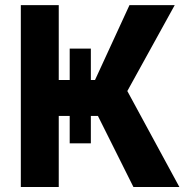

<svg xmlns="http://www.w3.org/2000/svg" viewBox="-20 -748 752 768"><path d="M258.8 -553.5H343.4V-174.6H258.8ZM63.3 0V-727.5H215V-427.9H360L497.9 -727.5H678.9L489.3 -383.8L697.5 0H513.7L371.7 -284.2H215V0Z"/></svg>

Font: GitLab Sans
Style: Regular
Weight: 400
Designer: Rasmus Andersson
Foundry: Modifications by GitLab B.V., manufactured by rsms
Version: Version 4.000;git-c8fb6b7